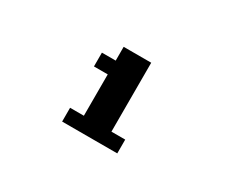

<svg xmlns="http://www.w3.org/2000/svg" viewBox="-71 -1190 892 754"><g transform="rotate(30 375.0 -812.5)"><path d="M250 -625V-687.5H312.5V-875H250V-937.5H312.5V-1000H437.5V-687.5H500V-625Z"/></g></svg>

Font: Better VCR
Style: Regular
Weight: 400
Designer: artdzyk
Foundry: https://fontstruct.com
Version: Version 1.0